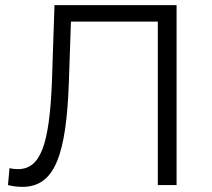

<svg xmlns="http://www.w3.org/2000/svg" viewBox="-20 -720 825 747"><path d="M11 0C30 5 49 7 67 7C193 7 238 -116 248 -402L256 -636H594V0H667V-700H192L182 -400C172 -160 139 -62 50 -62C39 -62 28 -63 17 -66Z"/></svg>

Font: Malon Grotesk
Style: Regular
Weight: 400
Designer: Julieta Ulanovsky
Foundry: Julieta Ulanovsky
Version: Version 7.200